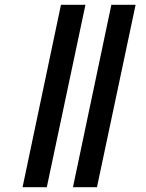

<svg xmlns="http://www.w3.org/2000/svg" viewBox="-20 -780 610 800"><path d="M284 0H384L545 -760H444ZM74 0H175L336 -760H234Z"/></svg>

Font: Noto Serif SemiCondensed Black
Style: Italic
Weight: 900
Width: 4
Italic angle: -12°
Designer: Monotype Design Team
Foundry: Monotype Imaging Inc.
Version: Version 2.014